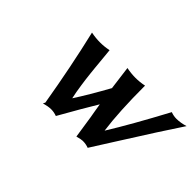

<svg xmlns="http://www.w3.org/2000/svg" viewBox="-56 -721 1010 1010"><g transform="rotate(45 449.0 -216.0)"><path d="M278.8 8.8 285.2 -2.9Q246.6 -232.4 198.2 -437Q232.4 -430.2 265.1 -430.2Q296.9 -430.2 329.1 -437Q329.6 -431.2 331.1 -417Q332.5 -402.8 333 -397Q334 -389.2 336.7 -358.6Q339.4 -328.1 340.6 -316.9Q341.8 -305.7 344.5 -279.3Q347.2 -252.9 349.4 -237.5Q351.6 -222.2 354.7 -199.7Q357.9 -177.2 361.3 -158Q364.7 -138.7 369.1 -119.1Q416 -190.9 481 -308.1L479 -305.2Q464.8 -410.6 461.9 -437Q496.1 -430.2 527.8 -430.2Q560.5 -430.2 592.8 -437Q592.8 -242.2 609.9 -119.1Q686 -241.7 791 -438Q812 -430.2 832 -430.2Q863.3 -430.2 897.9 -440.9Q861.3 -386.2 811.5 -308.6Q761.7 -231 691.7 -120.1Q621.6 -9.3 610.8 7.8Q590.8 0 566.9 0Q555.7 0 526.9 7.8Q514.2 -73.2 507.8 -118.2Q505.9 -128.9 501.7 -153.1Q497.6 -177.2 494.1 -199.2Q447.8 -123 374 7.8Q353 0 332 0Q311 0 278.8 8.8Z"/></g></svg>

Font: Linear Smooth
Style: Bold Italic
Weight: 700
Designer: Philipp H. Poll, Flanker
Foundry: Philipp H. Poll, reworked by Flanker
Version: Version 1.061 | FøM Fix